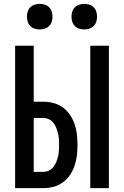

<svg xmlns="http://www.w3.org/2000/svg" viewBox="-20 -971 640 991"><path d="M446 0V-735H542V0ZM58 0V-735H154V-446H204Q231 -446 257 -439Q283 -432 305 -416Q327 -400 342 -377Q357 -354 365.5 -329Q374 -304 377 -277Q380 -250 380 -223Q380 -196 377 -169.5Q374 -143 365.5 -117.5Q357 -92 342 -69Q327 -46 305 -30Q283 -14 257 -7Q231 0 204 0ZM154 -84H204Q219 -84 232.5 -90.5Q246 -97 255.5 -109Q265 -121 270.5 -135Q276 -149 279.5 -163.5Q283 -178 284 -193Q285 -208 285 -223Q285 -238 284 -253Q283 -268 279.5 -282.5Q276 -297 270.5 -311Q265 -325 255.5 -337Q246 -349 232.5 -355.5Q219 -362 204 -362H154ZM415 -819Q402 -819 389 -823Q376 -827 366.5 -836.5Q357 -846 353 -859Q349 -872 349 -885Q349 -898 353 -911Q357 -924 366.5 -933.5Q376 -943 389 -947Q402 -951 415 -951Q428 -951 441 -947Q454 -943 463.5 -933.5Q473 -924 477 -911Q481 -898 481 -885Q481 -872 477 -859Q473 -846 463.5 -836.5Q454 -827 441 -823Q428 -819 415 -819ZM185 -819Q172 -819 159 -823Q146 -827 136.5 -836.5Q127 -846 123 -859Q119 -872 119 -885Q119 -898 123 -911Q127 -924 136.5 -933.5Q146 -943 159 -947Q172 -951 185 -951Q198 -951 211 -947Q224 -943 233.5 -933.5Q243 -924 247 -911Q251 -898 251 -885Q251 -872 247 -859Q243 -846 233.5 -836.5Q224 -827 211 -823Q198 -819 185 -819Z"/></svg>

Font: Iosevka Fixed Medium Extended
Style: Regular
Weight: 500
Width: 7
Monospace: yes
Designer: Belleve Invis
Foundry: Belleve Invis
Version: Version 24.1.1; ttfautohint (v1.8.4)